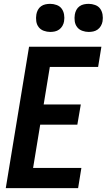

<svg xmlns="http://www.w3.org/2000/svg" viewBox="-20 -978 554 998"><path d="M10 0 131 -735H507L490 -630H239L207 -435H400L382 -330H189L152 -105H403L386 0ZM441 -812Q424 -812 407.5 -818Q391 -824 381 -837Q371 -850 368.5 -867.5Q366 -885 369 -903Q371 -915 377 -926.5Q383 -938 393.5 -945.5Q404 -953 416.5 -955.5Q429 -958 441 -958Q458 -958 474.5 -952Q491 -946 500.5 -933Q510 -920 513 -902.5Q516 -885 513 -867Q511 -855 504.5 -843.5Q498 -832 487.5 -824.5Q477 -817 465 -814.5Q453 -812 441 -812ZM241 -812Q224 -812 207.5 -818Q191 -824 181 -837Q171 -850 168.5 -867.5Q166 -885 169 -903Q171 -915 177 -926.5Q183 -938 193.5 -945.5Q204 -953 216.5 -955.5Q229 -958 241 -958Q258 -958 274.5 -952Q291 -946 300.5 -933Q310 -920 313 -902.5Q316 -885 313 -867Q311 -855 304.5 -843.5Q298 -832 287.5 -824.5Q277 -817 265 -814.5Q253 -812 241 -812Z"/></svg>

Font: Iosevka Extrabold
Style: Italic
Weight: 800
Italic angle: -9°
Monospace: yes
Designer: Belleve Invis
Foundry: Belleve Invis
Version: Version 32.5.0; ttfautohint (v1.8.4)